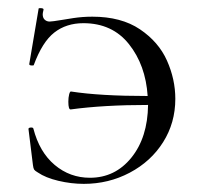

<svg xmlns="http://www.w3.org/2000/svg" viewBox="-20 -440 487 472"><path d="M411 -197Q411 -138 381 -90.5Q351 -43 299 -15.5Q247 12 186 12Q155 12 123.5 4.5Q92 -3 73 -16Q66 -20 64 -23Q62 -26 61 -34L50 -123Q50 -126 55.5 -126.5Q61 -127 62 -124Q77 -66 114.5 -34.5Q152 -3 201 -3Q263 -3 303 -52.5Q343 -102 344 -182Q235 -182 154 -171Q148 -170 148 -190Q148 -200 150 -208Q152 -216 155 -215Q226 -204 343 -204Q338 -280 297 -331.5Q256 -383 185 -383Q143 -383 113.5 -360Q84 -337 63 -280Q63 -279 59 -279Q51 -279 52 -283L75 -419Q75 -420 79 -420Q88 -420 87 -416Q85 -408 85 -405Q85 -396 90 -391.5Q95 -387 102 -387Q108 -387 132 -391Q137 -392 160 -395.5Q183 -399 207 -399Q278 -399 324 -368Q370 -337 390.5 -291Q411 -245 411 -197Z"/></svg>

Font: Cormorant Garamond
Style: Regular
Weight: 400
Designer: Christian Thalmann (Catharsis Fonts)
Version: Version 3.000